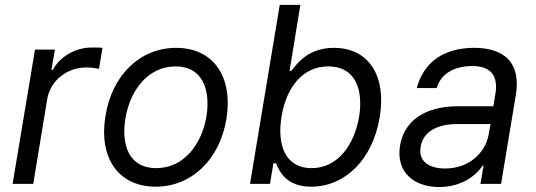

<svg xmlns="http://www.w3.org/2000/svg" viewBox="-20 -747 2178 780"><path d="M31.2 0H115.1L171.9 -345.2C184.7 -419 251.4 -473 331 -473C353.7 -473 376.4 -468.8 382.1 -467.3L396.3 -552.6C386.4 -554 365.1 -554 352.3 -554C286.9 -554 223 -517 194.6 -463.1H188.9L203.1 -545.5H122.2Z M612.9 11.4C757.5 11.4 872.5 -98 899.9 -264.2C927.6 -437.5 845.5 -552.6 695.3 -552.6C550.1 -552.6 435 -443.2 408.4 -275.6C380.3 -103.7 462 11.4 612.9 11.4ZM489.3 -264.2C507.1 -376.4 578.5 -477.3 693.9 -477.3C802.9 -477.3 835.6 -382.1 818.9 -275.6C800.4 -163 729 -63.9 614.3 -63.9C504.6 -63.9 471.9 -157.7 489.3 -264.2Z M995.7 0H1076.7L1090.9 -83.8H1100.9C1115.1 -54 1139.2 11.4 1244.3 11.4C1380.7 11.4 1494.3 -98 1522.7 -271.3C1551.1 -443.2 1474.4 -552.6 1336.6 -552.6C1230.1 -552.6 1186.1 -487.2 1163.4 -458.8H1156.2L1200.3 -727.3H1116.5ZM1123.6 -272.7C1143.5 -394.9 1211.6 -477.3 1313.9 -477.3C1420.5 -477.3 1457.4 -387.8 1438.9 -272.7C1419 -156.2 1350.9 -63.9 1245.7 -63.9C1144.9 -63.9 1103.7 -149.1 1123.6 -272.7Z M1764.2 12.8C1859.4 12.8 1917.6 -38.4 1940.3 -73.9H1944.6L1931.8 0H2015.6L2075.3 -359.4C2104 -532.7 1975.9 -552.6 1906.2 -552.6C1823.9 -552.6 1709.5 -525.6 1673.3 -389.2H1754.3C1769.2 -443.2 1819.6 -478.7 1899.1 -478.7C1975.9 -478.7 2003.9 -436.4 1992.9 -367.9L1984.4 -315.3H1840.2C1739.3 -315.3 1626.4 -279.8 1605.1 -154.8C1588.1 -48.3 1660.5 12.8 1764.2 12.8ZM1688.9 -150.6C1698.9 -214.5 1760.7 -242.9 1835.2 -242.9H1973L1964.5 -197.4C1951.3 -128.2 1887.8 -62.5 1788.4 -62.5C1721.6 -62.5 1679 -92.3 1688.9 -150.6Z"/></svg>

Font: Magic Ui Pro
Style: Italic
Weight: 400
Italic angle: -9.39999°
Designer: Stefan Endress, Andreas Faust
Version: Version 1.000;FEAKit 1.0